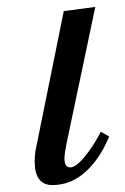

<svg xmlns="http://www.w3.org/2000/svg" viewBox="-20 -522 362 554"><path d="M255 -502 172 -108Q166 -78 166 -65Q166 -39 183 -39Q199 -39 224.5 -70Q250 -101 271 -142L295 -128Q268 -63 226 -25.5Q184 12 131 12Q80 12 80 -57Q80 -67 82 -85L164 -490Z"/></svg>

Font: Lingua Franca
Style: Italic
Weight: 400
Italic angle: -13°
Version: Version 1.19